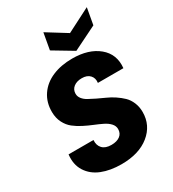

<svg xmlns="http://www.w3.org/2000/svg" viewBox="-223 -1061 1068 1187"><g transform="rotate(-30 311.0 -467.5)"><path d="M563 -208Q563 -113.3 488.8 -53.2Q414.6 6.8 290 6.8Q210 6.8 150.1 -17.1Q90.3 -41 58.6 -90.8Q26.9 -140.6 35.2 -210H212.9Q210 -172.4 231.2 -150.1Q252.4 -127.9 294.9 -127.9Q333.5 -127.9 356.2 -144.8Q378.9 -161.6 378.9 -192.9Q378.9 -215.3 362.3 -233.4Q345.7 -251.5 319.3 -264.4Q293 -277.3 261 -290.3Q229 -303.2 196.8 -319.6Q164.6 -335.9 137.9 -356.9Q111.3 -377.9 94.5 -411.1Q77.6 -444.3 77.1 -486.8Q76.2 -556.2 111.3 -607.7Q146.5 -659.2 208.3 -685.5Q270 -711.9 350.1 -711.9Q467.3 -711.9 536.1 -654.8Q605 -597.7 595.2 -502H413.1Q417.5 -535.2 397.9 -556.2Q378.4 -577.1 340.8 -577.1Q304.7 -577.1 282.2 -559.6Q259.8 -542 259.8 -512.2Q259.8 -493.2 272.7 -476.6Q285.6 -460 307.1 -448.2Q328.6 -436.5 355.7 -423.1Q382.8 -409.7 411.4 -397.2Q439.9 -384.8 467 -366.7Q494.1 -348.6 515.6 -327.9Q537.1 -307.1 550 -276.1Q563 -245.1 563 -208ZM418 -855 587.9 -941.9 566.9 -824.2 397 -740.2 256.8 -824.2 277.8 -941.9Z"/></g></svg>

Font: Poppins
Style: Bold Italic
Weight: 700
Italic angle: -10°
Designer: Ninad Kale (Devanagari), Jonny Pinhorn (Latin)
Foundry: Indian Type Foundry
Version: Version 3.200;PS 1.000;hotconv 16.6.54;makeotf.lib2.5.65590